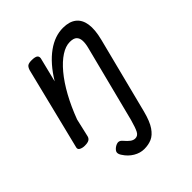

<svg xmlns="http://www.w3.org/2000/svg" viewBox="-212 -651 1037 1037"><g transform="rotate(-45 306.5 -132.0)"><path d="M431 109Q415 171 393.5 202Q372 233 346.5 244Q321 255 289 255Q258 255 228.5 237.5Q199 220 180 190Q170 176 170.5 164Q171 152 188 139Q204 128 216 128.5Q228 129 238 141Q255 161 268 170.5Q281 180 295 180Q315 180 325.5 160Q336 140 349 93L461 -346Q468 -373 467 -394Q466 -415 454 -427Q442 -439 413 -439Q381 -439 345.5 -416Q310 -393 274 -350Q238 -307 205 -247Q172 -187 145 -115L121 -11Q118 2 107.5 8.5Q97 15 74 15Q57 15 43.5 8Q30 1 36 -16L152 -484Q158 -503 167.5 -509Q177 -515 197 -515Q226 -515 235 -506Q244 -497 238 -479L205 -346Q231 -389 259.5 -421.5Q288 -454 318.5 -476Q349 -498 379.5 -508.5Q410 -519 441 -519Q489 -519 517 -497Q545 -475 551.5 -432.5Q558 -390 542 -327Z"/></g></svg>

Font: Playwrite DE SAS
Style: Regular
Weight: 400
Designer: Veronika Burian, José Scaglione
Foundry: TypeTogether
Version: Version 1.002